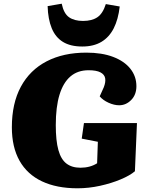

<svg xmlns="http://www.w3.org/2000/svg" viewBox="-20 -1002 801 1036"><path d="M719 -338 708 -78Q681 -55 631 -34Q581 -13 520 0.5Q459 14 398 14Q286 14 206.5 -23.5Q127 -61 85.5 -134.5Q44 -208 44 -315Q44 -444 92.5 -534Q141 -624 231.5 -671Q322 -718 446 -718Q530 -718 590.5 -695Q651 -672 683.5 -631Q716 -590 716 -537Q716 -491 688 -462.5Q660 -434 623 -434Q596 -434 566 -447.5Q536 -461 518 -482L540 -531Q551 -559 547.5 -579.5Q544 -600 522 -611.5Q500 -623 458 -623Q399 -623 360 -589.5Q321 -556 301 -490.5Q281 -425 281 -327Q281 -243 295 -192.5Q309 -142 338.5 -119.5Q368 -97 414 -97Q440 -97 462.5 -103Q485 -109 504 -121L508 -237L421 -254L433 -338ZM313 -982Q324 -929 352.5 -909Q381 -889 428 -889Q476 -889 505.5 -909Q535 -929 551 -980L626 -967Q618 -897 593.5 -849Q569 -801 527 -776Q485 -751 424 -751Q360 -751 319.5 -776Q279 -801 259 -850Q239 -899 237 -969Z"/></svg>

Font: Literata 18pt Black
Style: Italic
Weight: 900
Italic angle: -2°
Designer: Latin by Veronika Burian and Jose Scaglione. Greek by Irene Vlachou. Cyrillic by Vera Evstafieva
Foundry: TypeTogether
Version: Version 3.103;gftools[0.9.29]